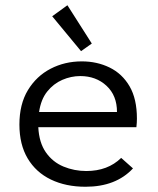

<svg xmlns="http://www.w3.org/2000/svg" viewBox="-20 -702 603 732"><path d="M306 10Q231 10 174 -17.5Q117 -45 85.5 -98Q54 -151 54 -227Q54 -305 86.5 -358.5Q119 -412 173 -440Q227 -468 292 -468Q350 -468 398 -444.5Q446 -421 474 -373Q502 -325 502 -250Q502 -242 501.5 -234Q501 -226 500 -217H126Q129 -158 155 -121Q181 -84 222 -67Q263 -50 309 -50Q391 -50 442 -100L487 -60Q422 10 306 10ZM129 -275H426Q426 -338 386 -375Q346 -412 286 -412Q251 -412 217.5 -397.5Q184 -383 160 -353Q136 -323 129 -275ZM289 -507 179 -640 237 -682 330 -536Z"/></svg>

Font: Inconsolata SemiExpanded
Style: Regular
Weight: 400
Width: 6
Monospace: yes
Designer: Raph Levien, Cyreal, Brenton Simpson
Foundry: Raph Levien, Cyreal, Google
Version: Version 3.100; ttfautohint (v1.8.4.7-5d5b)